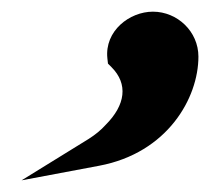

<svg xmlns="http://www.w3.org/2000/svg" viewBox="-20 -113 382 329"><path d="M17 196 150 171C267 149 320 55 320 -16C320 -59 284 -93 242 -93C202 -93 159 -60 164 -13L165 -4L171 2C200 31 195 67 161 101C153 110 143 118 132 125Z"/></svg>

Font: Charger Sport
Style: UltNrw
Weight: 1000
Designer: Jasper
Foundry: Cannot Into Space Fonts
Version: Version 1.1